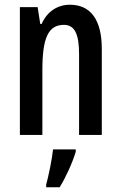

<svg xmlns="http://www.w3.org/2000/svg" viewBox="-20 -570 511 811"><path d="M275 -550C224 -550 179 -522 156 -469H150L139 -540H64V0H159V-275C159 -410 184 -465 250 -465C297 -465 314 -423 314 -341V0H410V-363C410 -488 362 -550 275 -550ZM300 71V61H204C200 102 185 174 175 210V221H232C258 179 285 120 300 71Z"/></svg>

Font: Noto Sans Sinhala UI ExtraCondensed Medium
Style: Regular
Weight: 500
Width: 2
Designer: Jelle Bosma - Monotype Design Team
Foundry: Monotype Imaging Inc.
Version: Version 2.006